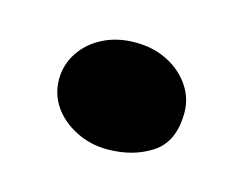

<svg xmlns="http://www.w3.org/2000/svg" viewBox="-39 -195 317 250"><g transform="rotate(15 119.5 -70.0)"><path d="M119 2Q96 2 76.5 -8Q57 -18 46 -34Q35 -50 35 -70Q35 -90 46 -106.5Q57 -123 76 -132.5Q95 -142 119 -142Q143 -142 162 -132.5Q181 -123 192.5 -106.5Q204 -90 204 -70Q204 -31 179 -14.5Q154 2 119 2Z"/></g></svg>

Font: Sour Gummy
Style: Bold
Weight: 700
Designer: Stefie Justprince
Foundry: Eifetstype
Version: Version 1.000